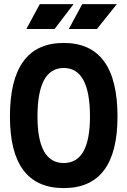

<svg xmlns="http://www.w3.org/2000/svg" viewBox="-20 -914 626 943"><path d="M293 9.8Q28.8 9.8 28.8 -341.8Q28.8 -703.1 293 -703.1Q557.1 -703.1 557.1 -341.8Q557.1 9.8 293 9.8ZM293 -113.3Q421.9 -113.3 421.9 -341.8Q421.9 -580.1 293 -580.1Q164.1 -580.1 164.1 -341.8Q164.1 -113.3 293 -113.3ZM317.9 -771.5 383.8 -893.6H553.7L456.1 -771.5ZM109.4 -771.5 175.3 -893.6H341.3L248 -771.5Z"/></svg>

Font: Cascadia Code
Style: Regular
Weight: 400
Monospace: yes
Designer: Aaron Bell
Foundry: Saja Typeworks
Version: Version 2106.017